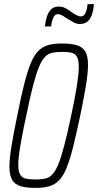

<svg xmlns="http://www.w3.org/2000/svg" viewBox="-20 -908 478 936"><path d="M153 8Q108 8 80 -0.5Q52 -9 39 -31.5Q26 -54 26 -95Q26 -135 36 -196Q46 -257 64 -344Q82 -434 97.5 -496Q113 -558 129 -597.5Q145 -637 165.5 -658.5Q186 -680 214 -688Q242 -696 281 -696Q326 -696 354.5 -687.5Q383 -679 396 -656.5Q409 -634 409 -592Q409 -552 399 -491.5Q389 -431 371 -344Q352 -254 336.5 -192Q321 -130 305 -90.5Q289 -51 268.5 -29.5Q248 -8 220 0Q192 8 153 8ZM152 -33Q179 -33 199 -37Q219 -41 234.5 -57Q250 -73 264 -106.5Q278 -140 293 -197.5Q308 -255 327 -344Q346 -434 355 -491.5Q364 -549 364 -582Q364 -616 355 -631.5Q346 -647 328.5 -651Q311 -655 283 -655Q256 -655 235.5 -651Q215 -647 199.5 -631Q184 -615 170 -581.5Q156 -548 141 -490.5Q126 -433 108 -344Q95 -284 86.5 -238.5Q78 -193 73.5 -160.5Q69 -128 69 -105Q69 -72 78.5 -56.5Q88 -41 106.5 -37Q125 -33 152 -33ZM199 -779Q203 -814 211.5 -835Q220 -856 233.5 -866Q247 -876 267 -876Q284 -876 298.5 -868.5Q313 -861 327 -850Q340 -841 352 -834.5Q364 -828 375 -828Q388 -828 396 -843Q404 -858 407 -888H438Q435 -854 426.5 -832.5Q418 -811 404 -801Q390 -791 370 -791Q354 -791 340 -798.5Q326 -806 310 -816Q298 -824 285.5 -831.5Q273 -839 261 -839Q249 -839 241 -824Q233 -809 229 -779Z"/></svg>

Font: Saira ExtraCondensed ExtraLight
Style: Italic
Weight: 250
Width: 2
Italic angle: -12°
Designer: Hector Gatti with collaboration of the Omnibus-Type team
Foundry: Omnibus-Type
Version: Version 1.101